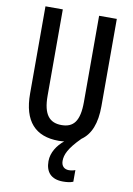

<svg xmlns="http://www.w3.org/2000/svg" viewBox="-101 -777 739 1068"><g transform="rotate(10 268.5 -242.5)"><path d="M310 116C310 82 325 44 392 -23C444 -59 470 -124 470 -221V-714H370V-227C370 -119 337 -79 269 -79C202 -79 165 -119 165 -226V-714H67V-221C67 -65 137 10 269 10C280 10 290 9 300 8C263 38 233 82 233 131C233 192 264 229 332 229C351 229 373 227 389 220V154C381 158 366 161 353 161C327 161 310 145 310 116Z"/></g></svg>

Font: Noto Sans Gujarati ExtraCondensed Medium
Style: Regular
Weight: 500
Width: 2
Designer: Jelle Bosma - Monotype Design Team, Universal Thirst
Foundry: Monotype Imaging Inc.
Version: Version 2.106